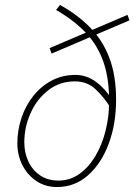

<svg xmlns="http://www.w3.org/2000/svg" viewBox="-20 -742 554 774"><path d="M210 12Q163 12 127 -12Q91 -36 70.5 -76Q50 -116 50 -164Q50 -217 66.5 -266.5Q83 -316 114 -355Q145 -394 188 -417Q231 -440 284 -440Q329 -440 367 -412Q405 -384 432 -340L424 -310Q400 -349 366 -381.5Q332 -414 282 -414Q221 -414 175 -378.5Q129 -343 103.5 -286.5Q78 -230 78 -168Q78 -127 94 -92Q110 -57 141 -35.5Q172 -14 216 -14Q262 -14 299.5 -40.5Q337 -67 364 -112Q391 -157 405.5 -214.5Q420 -272 420 -334Q420 -428 396 -495Q372 -562 324.5 -611.5Q277 -661 206 -702L222 -722Q294 -682 344.5 -630Q395 -578 421.5 -507Q448 -436 448 -340Q448 -242 418 -162Q388 -82 334.5 -35Q281 12 210 12ZM188 -526 180 -548 494 -682 502 -660Z"/></svg>

Font: Source Sans 3 ExtraLight
Style: Italic
Weight: 250
Italic angle: -11°
Designer: Paul D. Hunt
Foundry: Adobe
Version: Version 3.046;hotconv 1.0.118;makeotfexe 2.5.65603